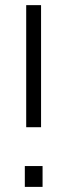

<svg xmlns="http://www.w3.org/2000/svg" viewBox="-20 -731 266 751"><path d="M140.6 -233.4H82.5V-710.9H140.6ZM146.5 0H77.1V-81.5H146.5Z"/></svg>

Font: Roboto Web
Style: Light
Weight: 300
Designer: Google
Version: Version 1.200310; 2013